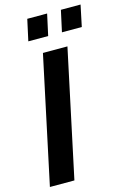

<svg xmlns="http://www.w3.org/2000/svg" viewBox="-135 -973 695 1037"><g transform="rotate(-15 212.5 -454.5)"><path d="M101 -790 127 -909H238L212 -790ZM289 -790 315 -909H425L400 -790ZM161 -709H298L147 0H10Z"/></g></svg>

Font: Raleway-v4020
Style: Bold Italic
Weight: 700
Italic angle: -12°
Designer: Matt McInerney, Pablo Impallari, Rodrigo Fuenzalida
Foundry: Matt McInerney, Pablo Impallari, Rodrigo Fuenzalida
Version: Version 4.020;PS 004.020;hotconv 1.0.88;makeotf.lib2.5.64775